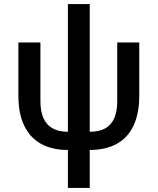

<svg xmlns="http://www.w3.org/2000/svg" viewBox="-20 -730 780 950"><path d="M316 200V12Q237 12 182.5 -18.5Q128 -49 99.5 -109Q71 -169 71 -256V-520H180V-229Q180 -178 195.5 -144.5Q211 -111 241 -94.5Q271 -78 316 -78V-710H424V-78Q470 -78 500 -94.5Q530 -111 545 -144.5Q560 -178 560 -229V-520H669V-256Q669 -169 641 -109Q613 -49 558 -18.5Q503 12 424 12V200Z"/></svg>

Font: IBM Plex Sans Medium
Style: Regular
Weight: 500
Designer: Mike Abbink, Paul van der Laan, Pieter van Rosmalen
Foundry: Bold Monday
Version: Version 3.201